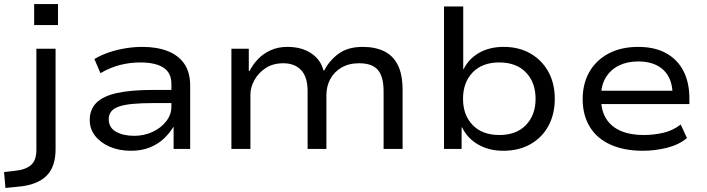

<svg xmlns="http://www.w3.org/2000/svg" viewBox="-88 -737 3496 950"><path d="M81 -613V-717H199V-613ZM-61 193 -68 114 -13 108Q38 103 65 80Q92 57 92 5V-496H187V2Q187 44 176 77Q165 110 142.5 132.5Q120 155 84.5 169Q49 183 -1 187Z M560 9Q501 9 455 -11Q409 -31 382.5 -65Q356 -99 356 -143Q356 -196 389.5 -229Q423 -262 492 -277Q561 -292 667 -292H776V-227H672Q612 -227 569.5 -223Q527 -219 501 -210Q475 -201 462.5 -185.5Q450 -170 450 -147Q450 -106 485.5 -85.5Q521 -65 576 -65Q625 -65 667 -84.5Q709 -104 734.5 -137Q760 -170 760 -209V-322Q760 -377 720.5 -402.5Q681 -428 606 -428Q555 -428 506 -415.5Q457 -403 409 -375L379 -445Q413 -465 451.5 -478Q490 -491 532.5 -498Q575 -505 617 -505Q688 -505 741 -484.5Q794 -464 823.5 -422Q853 -380 853 -312V0H771V-108H769Q751 -78 722.5 -51Q694 -24 653.5 -7.5Q613 9 560 9Z M1057 0V-496H1143V-386H1147Q1163 -418 1189 -445Q1215 -472 1251.5 -488.5Q1288 -505 1334 -505Q1404 -505 1451.5 -473.5Q1499 -442 1512 -389H1517Q1541 -437 1587 -471Q1633 -505 1707 -505Q1768 -505 1812.5 -483.5Q1857 -462 1880.5 -415Q1904 -368 1904 -292V0H1810V-286Q1810 -357 1782 -390.5Q1754 -424 1689 -424Q1638 -424 1601.5 -402.5Q1565 -381 1546 -345.5Q1527 -310 1527 -266V0H1434V-286Q1434 -356 1402 -390Q1370 -424 1314 -424Q1263 -424 1227 -400.5Q1191 -377 1171 -341Q1151 -305 1151 -269V0Z M2402 9Q2332 9 2278.5 -21.5Q2225 -52 2198 -107H2196V0H2109V-705H2204V-395H2206Q2231 -446 2282.5 -475.5Q2334 -505 2404 -505Q2480 -505 2537 -472Q2594 -439 2625.5 -381.5Q2657 -324 2657 -248Q2657 -172 2625.5 -114Q2594 -56 2536.5 -23.5Q2479 9 2402 9ZM2383 -69Q2467 -69 2514.5 -118.5Q2562 -168 2562 -248Q2562 -329 2514.5 -378.5Q2467 -428 2382 -428Q2298 -428 2250.5 -378.5Q2203 -329 2203 -248Q2203 -168 2250.5 -118.5Q2298 -69 2383 -69Z M3092 9Q3001 9 2933.5 -21Q2866 -51 2830.5 -109Q2795 -167 2795 -247Q2795 -322 2827.5 -380Q2860 -438 2922 -471.5Q2984 -505 3070 -505Q3151 -505 3207.5 -474Q3264 -443 3293.5 -386Q3323 -329 3323 -250V-222H2864V-288H3263L3240 -266Q3240 -348 3195 -390.5Q3150 -433 3070 -433Q3016 -433 2975 -413Q2934 -393 2910 -354.5Q2886 -316 2886 -261V-250Q2886 -190 2911 -150Q2936 -110 2983 -89.5Q3030 -69 3097 -69Q3146 -69 3194 -80Q3242 -91 3280 -121L3311 -54Q3272 -21 3213 -6Q3154 9 3092 9Z"/></svg>

Font: Nunito Sans 7pt SemiExpanded
Style: Regular
Weight: 400
Width: 6
Designer: Vernon Adams
Foundry: Vernon Adams
Version: Version 3.101;gftools[0.9.27]